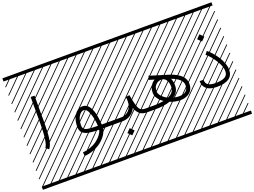

<svg xmlns="http://www.w3.org/2000/svg" viewBox="-190 -1408 3032 2288"><g transform="rotate(-20 1326.0 -263.5)"><path d="M235.4 15.1 197.3 -15.1Q240.7 -69.8 240.7 -309.6V-646H289.6V-309.6Q289.6 -174.3 277.8 -98.6Q266.1 -22.9 235.4 15.1ZM0 402.8H530.3V442.9H0ZM0 -970.2H530.3V-930.2H0ZM526.9 410.6 533.7 417.5 525.4 425.8 518.6 418.9ZM526.9 304.7 533.7 311.5 419.4 425.8 412.6 418.9ZM526.9 198.7 533.7 205.6 313.5 425.8 306.6 418.9ZM526.9 92.3 533.7 99.1 207.5 425.8 200.7 418.9ZM526.9 -13.2 533.7 -6.3 101.6 425.8 94.7 418.9ZM526.9 -119.1 533.7 -112.3 3.4 418 -3.4 411.1ZM526.9 -225.6 533.7 -218.8 3.4 311.5 -3.4 304.7ZM526.9 -331.5 533.7 -324.7 3.4 205.6 -3.4 198.7ZM526.9 -438 533.7 -431.2 3.4 99.1 -3.4 92.3ZM526.9 -543.5 533.7 -536.6 3.4 -6.3 -3.4 -13.2ZM526.9 -649.4 533.7 -642.6 3.4 -112.3 -3.4 -119.1ZM526.9 -755.9 533.7 -749 3.4 -218.8 -3.4 -225.6ZM526.9 -861.8 533.7 -855 3.4 -324.7 -3.4 -331.5ZM516.6 -958 523.4 -951.2 3.4 -431.2 -3.4 -438ZM411.1 -958 418 -951.2 3.4 -536.6 -3.4 -543.5ZM305.2 -958 312 -951.2 3.4 -642.6 -3.4 -649.4ZM198.7 -958 205.6 -951.2 3.4 -749 -3.4 -755.9ZM92.3 -958 99.1 -951.2 3.4 -855 -3.4 -861.8Z M876 -49.3Q871.6 -142.1 845 -212.4Q818.4 -282.7 782.2 -282.7Q745.1 -282.7 717.3 -237.8Q689.5 -192.9 689.5 -122.6Q689.5 -104 694.3 -92.3Q699.2 -80.6 710.2 -71.8Q721.2 -63 743.7 -58.6Q766.1 -54.2 796.6 -52Q827.1 -49.8 876 -49.3ZM1060.5 -48.8V0H923.8Q918 40 891.6 80.1Q865.2 120.1 824.5 152.8Q783.7 185.5 726.1 208Q668.5 230.5 605.5 235.4L601.6 186.5Q656.2 182.6 705.8 163.3Q755.4 144 789.6 116.9Q823.7 89.8 846.2 59.1Q868.7 28.3 874.5 -0.5Q834.5 -1 806.9 -2.7Q779.3 -4.4 750.5 -9Q721.7 -13.7 703.4 -22Q685.1 -30.3 669.7 -43.5Q654.3 -56.6 647.5 -76.4Q640.6 -96.2 640.6 -122.6Q640.6 -175.8 656 -222.4Q671.4 -269 704.3 -300.3Q737.3 -331.5 782.2 -331.5Q809.1 -331.5 831.3 -318.1Q853.5 -304.7 868.2 -281Q882.8 -257.3 893.8 -229.5Q904.8 -201.7 910.9 -168.2Q917 -134.8 920.2 -106.4Q923.3 -78.1 924.8 -48.8ZM530.3 402.8H1060.5V442.9H530.3ZM530.3 -970.2H1060.5V-930.2H530.3ZM1057.1 410.6 1064 417.5 1055.7 425.8 1048.8 418.9ZM1057.1 304.7 1064 311.5 949.7 425.8 942.9 418.9ZM1057.1 198.7 1064 205.6 843.8 425.8 836.9 418.9ZM1057.1 92.3 1064 99.1 737.8 425.8 731 418.9ZM1057.1 -13.2 1064 -6.3 631.8 425.8 625 418.9ZM1057.1 -119.1 1064 -112.3 533.7 418 526.9 411.1ZM1057.1 -225.6 1064 -218.8 533.7 311.5 526.9 304.7ZM1057.1 -331.5 1064 -324.7 533.7 205.6 526.9 198.7ZM1057.1 -438 1064 -431.2 533.7 99.1 526.9 92.3ZM1057.1 -543.5 1064 -536.6 533.7 -6.3 526.9 -13.2ZM1057.1 -649.4 1064 -642.6 533.7 -112.3 526.9 -119.1ZM1057.1 -755.9 1064 -749 533.7 -218.8 526.9 -225.6ZM1057.1 -861.8 1064 -855 533.7 -324.7 526.9 -331.5ZM1046.9 -958 1053.7 -951.2 533.7 -431.2 526.9 -438ZM941.4 -958 948.2 -951.2 533.7 -536.6 526.9 -543.5ZM835.4 -958 842.3 -951.2 533.7 -642.6 526.9 -649.4ZM729 -958 735.8 -951.2 533.7 -749 526.9 -755.9ZM622.6 -958 629.4 -951.2 533.7 -855 526.9 -861.8Z M1176.8 151.9 1222.7 106 1268.6 151.9 1222.7 197.3ZM1060.5 -48.8H1170.4Q1231.4 -48.8 1271.2 -91.1Q1311 -133.3 1311 -206.5Q1311 -228.5 1306.2 -256.3L1354 -265.1Q1364.7 -207.5 1370.1 -183.1Q1388.2 -100.6 1408.9 -74.7Q1429.7 -48.8 1481 -48.8H1590.8V0H1481Q1425.8 0 1392.1 -26.6Q1358.4 -53.2 1339.8 -107.4Q1316.4 -56.6 1271.2 -28.3Q1226.1 0 1170.4 0H1060.5Q1050.3 0 1043.2 -7.1Q1036.1 -14.2 1036.1 -24.4Q1036.1 -34.7 1043.2 -41.7Q1050.3 -48.8 1060.5 -48.8ZM1060.5 402.8H1590.8V442.9H1060.5ZM1060.5 -970.2H1590.8V-930.2H1060.5ZM1587.4 410.6 1594.2 417.5 1585.9 425.8 1579.1 418.9ZM1587.4 304.7 1594.2 311.5 1480 425.8 1473.1 418.9ZM1587.4 198.7 1594.2 205.6 1374 425.8 1367.2 418.9ZM1587.4 92.3 1594.2 99.1 1268.1 425.8 1261.2 418.9ZM1587.4 -13.2 1594.2 -6.3 1162.1 425.8 1155.3 418.9ZM1587.4 -119.1 1594.2 -112.3 1064 418 1057.1 411.1ZM1587.4 -225.6 1594.2 -218.8 1064 311.5 1057.1 304.7ZM1587.4 -331.5 1594.2 -324.7 1064 205.6 1057.1 198.7ZM1587.4 -438 1594.2 -431.2 1064 99.1 1057.1 92.3ZM1587.4 -543.5 1594.2 -536.6 1064 -6.3 1057.1 -13.2ZM1587.4 -649.4 1594.2 -642.6 1064 -112.3 1057.1 -119.1ZM1587.4 -755.9 1594.2 -749 1064 -218.8 1057.1 -225.6ZM1587.4 -861.8 1594.2 -855 1064 -324.7 1057.1 -331.5ZM1577.1 -958 1584 -951.2 1064 -431.2 1057.1 -438ZM1471.7 -958 1478.5 -951.2 1064 -536.6 1057.1 -543.5ZM1365.7 -958 1372.6 -951.2 1064 -642.6 1057.1 -649.4ZM1259.3 -958 1266.1 -951.2 1064 -749 1057.1 -755.9ZM1152.8 -958 1159.7 -951.2 1064 -855 1057.1 -861.8Z M1590.8 -48.8Q1656.7 -48.8 1712.9 -60.1Q1672.9 -86.9 1648.7 -121.6Q1624.5 -156.2 1624.5 -196.3Q1624.5 -243.2 1645 -279.8Q1665.5 -316.4 1699.7 -336.4L1632.3 -356.9L1647 -403.8L1867.7 -336.4Q1907.7 -324.2 1939.7 -309.8Q1971.7 -295.4 2003.9 -272.9Q2036.1 -250.5 2054.2 -218.3Q2072.3 -186 2072.3 -146.5Q2072.3 -108.9 2058.3 -79.8Q2044.4 -50.8 2020.8 -33.9Q1997.1 -17.1 1968.3 -8.5Q1939.5 0 1906.7 0Q1842.8 0 1775.9 -26.9Q1701.2 0 1590.8 0Q1580.6 0 1573.5 -7.1Q1566.4 -14.2 1566.4 -24.4Q1566.4 -34.7 1573.5 -41.7Q1580.6 -48.8 1590.8 -48.8ZM1836.9 -58.1Q1874 -48.8 1906.7 -48.8Q2023.4 -48.8 2023.4 -146.5Q2023.4 -228 1888.2 -277.8Q1905.3 -237.3 1905.3 -186.5Q1905.3 -106.9 1836.9 -58.1ZM1776.4 -79.6Q1856.4 -115.7 1856.4 -186.5Q1856.4 -238.8 1838.6 -268.8Q1820.8 -298.8 1794.4 -306.2Q1784.7 -308.6 1776.4 -308.6Q1733.9 -308.6 1703.6 -278.8Q1673.3 -249 1673.3 -196.3Q1673.3 -165.5 1702.1 -133.3Q1731 -101.1 1776.4 -79.6ZM1590.8 402.8H2121.1V442.9H1590.8ZM1590.8 -970.2H2121.1V-930.2H1590.8ZM2117.7 410.6 2124.5 417.5 2116.2 425.8 2109.4 418.9ZM2117.7 304.7 2124.5 311.5 2010.3 425.8 2003.4 418.9ZM2117.7 198.7 2124.5 205.6 1904.3 425.8 1897.5 418.9ZM2117.7 92.3 2124.5 99.1 1798.3 425.8 1791.5 418.9ZM2117.7 -13.2 2124.5 -6.3 1692.4 425.8 1685.5 418.9ZM2117.7 -119.1 2124.5 -112.3 1594.2 418 1587.4 411.1ZM2117.7 -225.6 2124.5 -218.8 1594.2 311.5 1587.4 304.7ZM2117.7 -331.5 2124.5 -324.7 1594.2 205.6 1587.4 198.7ZM2117.7 -438 2124.5 -431.2 1594.2 99.1 1587.4 92.3ZM2117.7 -543.5 2124.5 -536.6 1594.2 -6.3 1587.4 -13.2ZM2117.7 -649.4 2124.5 -642.6 1594.2 -112.3 1587.4 -119.1ZM2117.7 -755.9 2124.5 -749 1594.2 -218.8 1587.4 -225.6ZM2117.7 -861.8 2124.5 -855 1594.2 -324.7 1587.4 -331.5ZM2107.4 -958 2114.3 -951.2 1594.2 -431.2 1587.4 -438ZM2002 -958 2008.8 -951.2 1594.2 -536.6 1587.4 -543.5ZM1896 -958 1902.8 -951.2 1594.2 -642.6 1587.4 -649.4ZM1789.6 -958 1796.4 -951.2 1594.2 -749 1587.4 -755.9ZM1683.1 -958 1689.9 -951.2 1594.2 -855 1587.4 -861.8Z M2197.3 -135.3H2246.1Q2246.1 -108.9 2255.9 -91.1Q2265.6 -73.2 2284.2 -64.5Q2302.7 -55.7 2323.2 -52.2Q2343.8 -48.8 2371.1 -48.8Q2445.3 -48.8 2485.8 -69.6Q2526.4 -90.3 2526.4 -144Q2526.4 -202.6 2475.6 -283Q2424.8 -363.3 2370.6 -406.2L2400.9 -444.3Q2429.2 -421.9 2459 -388.2Q2488.8 -354.5 2515.1 -314.5Q2541.5 -274.4 2558.3 -229Q2575.2 -183.6 2575.2 -144Q2575.2 0 2371.1 0Q2352.5 0 2335.2 -2Q2317.9 -3.9 2296.9 -8.8Q2275.9 -13.7 2259 -23.4Q2242.2 -33.2 2227.8 -47.6Q2213.4 -62 2205.3 -84.5Q2197.3 -106.9 2197.3 -135.3ZM2121.1 402.8H2651.4V442.9H2121.1ZM2121.1 -970.2H2651.4V-930.2H2121.1ZM2647.9 410.6 2654.8 417.5 2646.5 425.8 2639.6 418.9ZM2647.9 304.7 2654.8 311.5 2540.5 425.8 2533.7 418.9ZM2647.9 198.7 2654.8 205.6 2434.6 425.8 2427.7 418.9ZM2647.9 92.3 2654.8 99.1 2328.6 425.8 2321.8 418.9ZM2647.9 -13.2 2654.8 -6.3 2222.7 425.8 2215.8 418.9ZM2647.9 -119.1 2654.8 -112.3 2124.5 418 2117.7 411.1ZM2647.9 -225.6 2654.8 -218.8 2124.5 311.5 2117.7 304.7ZM2647.9 -331.5 2654.8 -324.7 2124.5 205.6 2117.7 198.7ZM2647.9 -438 2654.8 -431.2 2124.5 99.1 2117.7 92.3ZM2647.9 -543.5 2654.8 -536.6 2124.5 -6.3 2117.7 -13.2ZM2647.9 -649.4 2654.8 -642.6 2124.5 -112.3 2117.7 -119.1ZM2647.9 -755.9 2654.8 -749 2124.5 -218.8 2117.7 -225.6ZM2647.9 -861.8 2654.8 -855 2124.5 -324.7 2117.7 -331.5ZM2637.7 -958 2644.5 -951.2 2124.5 -431.2 2117.7 -438ZM2532.2 -958 2539.1 -951.2 2124.5 -536.6 2117.7 -543.5ZM2426.3 -958 2433.1 -951.2 2124.5 -642.6 2117.7 -649.4ZM2319.8 -958 2326.7 -951.2 2124.5 -749 2117.7 -755.9ZM2213.4 -958 2220.2 -951.2 2124.5 -855 2117.7 -861.8ZM2340.3 -614.7 2386.2 -660.6 2432.1 -614.7 2386.2 -569.3Z"/></g></svg>

Font: AzarMehrMSRS3
Style: Regular
Weight: 1
Designer: Amin Abedi
Version: Version 1.00